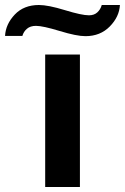

<svg xmlns="http://www.w3.org/2000/svg" viewBox="-109 -744 497 764"><path d="M-88.9 -601.1Q-86.4 -647.9 -50.3 -686Q-14.2 -724.1 45.9 -724.1Q82.5 -724.1 149.4 -703.6Q216.3 -683.1 245.1 -683.1Q265.6 -683.1 278.3 -694.8Q291 -706.5 295.9 -724.1H368.2Q365.7 -677.2 327.9 -638.7Q290 -600.1 231 -600.1Q195.8 -600.1 128.7 -620.6Q61.5 -641.1 34.2 -641.1Q11.7 -641.1 -1.7 -629.6Q-15.1 -618.2 -20 -601.1ZM70.8 0V-526.9H209V0Z"/></svg>

Font: Archivo Expanded SemiBold
Style: Regular
Weight: 600
Width: 7
Designer: Hector Gatti
Foundry: Omnibus-Type
Version: Version 2.001